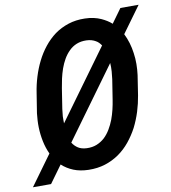

<svg xmlns="http://www.w3.org/2000/svg" viewBox="-125 -816 836 937"><g transform="rotate(-10 293.5 -347.0)"><path d="M545.4 -306.2 560.5 -404.3Q564 -431.2 564.2 -458.5Q564.5 -485.8 560.5 -512.7Q557.1 -539.1 549.6 -564.2Q542 -589.4 530.8 -611.8L625 -741.2H534.7L484.4 -671.9Q473.6 -681.6 460.9 -689.5Q448.2 -697.3 434.6 -703.6Q417.5 -711.4 397.5 -715.8Q377.4 -720.2 354 -720.7Q309.6 -721.7 272.2 -709.5Q234.9 -697.3 204.1 -675.3Q173.8 -652.8 149.4 -622.3Q125 -591.8 107.4 -556.2Q89.8 -521 77.9 -482.2Q65.9 -443.4 60.1 -404.3L44.4 -305.7Q42.5 -289.1 41.5 -271.5Q40.5 -253.9 41 -236.3Q42 -201.2 49.1 -166.7Q56.2 -132.3 70.3 -102.1L-37.6 46.4H52.2L114.7 -39.6Q139.2 -17.1 171.1 -4.2Q203.1 8.8 245.1 9.8Q290 10.7 327.6 -1.2Q365.2 -13.2 397 -35.2Q428.2 -57.1 453.1 -87.6Q478 -118.2 496.6 -153.3Q514.6 -189 526.9 -228Q539.1 -267.1 545.4 -306.2ZM169.9 -305.2 185.5 -405.3Q189 -427.2 194.3 -451.4Q199.7 -475.6 208 -499.5Q216.3 -522.9 228.5 -544.2Q240.7 -565.4 257.3 -581.5Q273.4 -597.7 294.9 -606.4Q316.4 -615.2 344.2 -614.3Q357.4 -613.8 368.7 -610.6Q379.9 -607.4 388.7 -602.1Q397 -597.7 403.3 -591.1Q409.7 -584.5 415 -576.7L166 -234.4Q165.5 -243.2 165.8 -251.7Q166 -260.3 166 -269Q167 -278.3 168 -287.6Q168.9 -296.9 169.9 -305.2ZM435.1 -405.8 419.4 -305.7Q416 -283.7 410.2 -259.3Q404.3 -234.9 395.5 -210.9Q386.2 -187 373.5 -165.8Q360.8 -144.5 343.8 -128.4Q326.2 -112.3 304.2 -103.5Q282.2 -94.7 254.9 -95.7Q229 -96.7 212.2 -107.4Q195.3 -118.2 184.6 -135.7L439 -485.4Q440.4 -464.4 439 -443.8Q437.5 -423.3 435.1 -405.8Z"/></g></svg>

Font: Roboto Mono SemiBold
Style: Italic
Weight: 600
Italic angle: -10°
Monospace: yes
Designer: Google
Version: Version 3.000